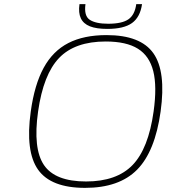

<svg xmlns="http://www.w3.org/2000/svg" viewBox="-20 -890 829 930"><path d="M496 -720Q661 -720 723 -632Q785 -544 758 -350Q731 -156 644 -68Q557 20 392 20Q227 20 164.5 -68Q102 -156 129 -350Q147 -480 191.5 -561.5Q236 -643 311 -681.5Q386 -720 496 -720ZM492 -689Q343 -689 266.5 -609.5Q190 -530 164.5 -350Q139 -170 193 -90.5Q247 -11 397 -11Q545 -11 622 -90.5Q699 -170 724 -350Q741 -471 722.5 -545Q704 -619 648 -654Q592 -689 492 -689ZM668 -870Q659 -807 619.5 -778.5Q580 -750 500 -750Q447 -750 415.5 -762.5Q384 -775 371.5 -801.5Q359 -828 365 -870H394Q386 -813 415 -794Q444 -775 504 -775Q571 -775 602 -796.5Q633 -818 640 -870Z"/></svg>

Font: Fivo Sans Thin
Style: Regular
Weight: 250
Foundry: Alexander Slobzheninov
Version: 1.0